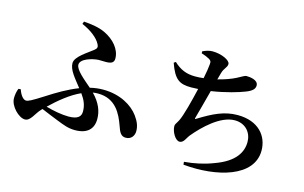

<svg xmlns="http://www.w3.org/2000/svg" viewBox="-100 -1067 2201 1388"><g transform="rotate(15 1000.0 -373.0)"><path d="M70 -174 53 -173C44 -153 39 -124 39 -100C39 -39 109 29 155 29C196 29 216 -33 249 -67L259 -77C305 -57 349 -40 386 -25C442 -3 475 10 524 10C615 10 660 -34 660 -109C660 -169 637 -227 579 -286C592 -288 605 -289 618 -289C751 -289 799 -186 828 -105C844 -57 858 -32 893 -32C936 -32 955 -66 955 -97C955 -134 943 -166 914 -206C868 -269 775 -326 647 -326C614 -326 582 -322 549 -314C495 -361 426 -415 426 -454C426 -498 510 -522 558 -525C604 -527 673 -510 673 -565C673 -634 619 -696 545 -731C499 -753 441 -761 385 -765L378 -746C444 -718 502 -675 523 -630C530 -614 530 -603 511 -588C471 -555 382 -504 382 -454C382 -403 426 -355 476 -291C398 -261 322 -216 251 -170C166 -116 144 -105 127 -105C107 -105 84 -132 70 -174ZM500 -260C529 -220 546 -183 546 -135C546 -98 524 -73 453 -73C405 -73 338 -85 283 -101C350 -165 424 -226 500 -260Z M1266 -764C1292 -756 1309 -749 1325 -740C1341 -730 1346 -725 1343 -700C1341 -676 1335 -637 1326 -594C1305 -591 1283 -590 1262 -590C1199 -590 1151 -609 1102 -655L1088 -646C1129 -529 1169 -506 1256 -506L1308 -508C1288 -422 1256 -294 1234 -253C1219 -224 1211 -220 1211 -205C1211 -163 1244 -105 1276 -105C1307 -105 1317 -144 1337 -168C1401 -245 1516 -358 1623 -358C1707 -358 1752 -297 1752 -230C1752 -155 1710 -75 1563 -22C1494 5 1420 21 1345 27L1347 48C1601 72 1866 1 1866 -196C1866 -303 1792 -400 1633 -400C1534 -400 1454 -360 1353 -298C1341 -289 1339 -292 1343 -305C1353 -342 1380 -439 1400 -517C1508 -533 1602 -562 1645 -579C1690 -596 1710 -615 1710 -641C1710 -683 1648 -689 1621 -689C1611 -689 1595 -679 1556 -658C1523 -641 1476 -624 1424 -611L1438 -662C1450 -704 1473 -712 1473 -739C1473 -766 1407 -798 1339 -798C1315 -798 1293 -791 1266 -779Z"/></g></svg>

Font: Noto Serif CJK KR
Style: Bold
Weight: 700
Designer: Ryoko NISHIZUKA 西塚涼子 (kana & ideographs); Frank Grießhammer (Latin, Greek & Cyrillic); Wenlong ZHANG 张文龙 (bopomofo); San
Foundry: Adobe
Version: Version 2.001;hotconv 1.1.0;makeotfexe 2.6.0